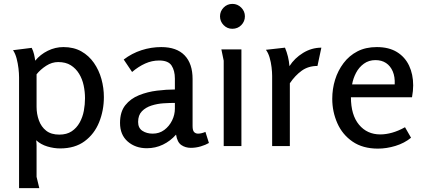

<svg xmlns="http://www.w3.org/2000/svg" viewBox="-20 -751 2182 987"><path d="M143 -505Q151 -489 155 -472Q159 -455 161 -439Q187 -471 225.5 -490Q264 -509 306 -509Q359 -509 398 -487Q437 -465 463 -427.5Q489 -390 501.5 -344.5Q514 -299 514 -252Q514 -183 489.5 -122.5Q465 -62 415 -25Q365 12 289 12Q257 12 223.5 2Q190 -8 166 -30Q168 -16 168 -1.5Q168 13 168 22V158L182 216H78V-353Q78 -374 75 -399.5Q72 -425 65.5 -450Q59 -475 47 -493ZM279 -432Q247 -432 217.5 -413Q188 -394 168 -369V-202Q168 -165 180 -132Q192 -99 217.5 -79Q243 -59 285 -59Q323 -59 348.5 -76Q374 -93 389.5 -121Q405 -149 411 -181.5Q417 -214 417 -246Q417 -279 410 -312Q403 -345 386.5 -372Q370 -399 344 -415.5Q318 -432 279 -432Z M809 -509Q888 -509 929 -466.5Q970 -424 970 -345V-103Q970 -80 978 -72Q986 -64 998 -64Q1007 -64 1017 -66.5Q1027 -69 1036 -73L1054 -16Q1037 -6 1012 1.5Q987 9 961 9Q933 9 912 -5.5Q891 -20 885 -59Q856 -26 817.5 -7.5Q779 11 735 11Q676 11 636.5 -23.5Q597 -58 597 -119Q597 -176 624 -210Q651 -244 694.5 -261.5Q738 -279 787 -285Q836 -291 879 -291V-347Q879 -388 862 -414Q845 -440 798 -440Q761 -440 726.5 -424.5Q692 -409 659 -381L616 -445Q658 -477 707.5 -493Q757 -509 809 -509ZM879 -222Q853 -222 821 -220Q789 -218 759 -208.5Q729 -199 709.5 -179Q690 -159 690 -124Q690 -93 712 -78.5Q734 -64 765 -64Q799 -64 824.5 -83Q850 -102 864.5 -131.5Q879 -161 879 -192Z M1239 -667Q1239 -641 1220.5 -622Q1202 -603 1174 -603Q1148 -603 1129.5 -622Q1111 -641 1111 -667Q1111 -693 1129.5 -712Q1148 -731 1175 -731Q1201 -731 1220 -712Q1239 -693 1239 -667ZM1221 -497V0H1130V-439L1118 -497Z M1445 -506Q1464 -461 1468 -411Q1494 -452 1538 -479Q1582 -506 1632 -506L1612 -412Q1565 -412 1531 -387.5Q1497 -363 1470 -323V0H1379V-361Q1379 -380 1376 -405.5Q1373 -431 1366 -455Q1359 -479 1347 -495Z M1917 -509Q1979 -509 2020.5 -483.5Q2062 -458 2083 -413.5Q2104 -369 2104 -312Q2104 -298 2102.5 -283Q2101 -268 2098 -251H1784Q1784 -160 1825.5 -110Q1867 -60 1935 -60Q1964 -60 1996 -69Q2028 -78 2062 -97L2093 -43Q2059 -15 2013 -1Q1967 13 1923 13Q1845 13 1792.5 -23Q1740 -59 1714 -118Q1688 -177 1688 -243Q1688 -294 1702.5 -341Q1717 -388 1746 -426.5Q1775 -465 1817.5 -487Q1860 -509 1917 -509ZM1910 -442Q1876 -442 1850.5 -423.5Q1825 -405 1810 -376Q1795 -347 1790 -317H2009Q2011 -356 1999 -384Q1987 -412 1964.5 -427Q1942 -442 1910 -442Z"/></svg>

Font: Rosario Light Medium
Style: Regular
Weight: 500
Version: Version 1.101; ttfautohint (v1.8.1.43-b0c9)